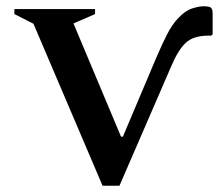

<svg xmlns="http://www.w3.org/2000/svg" viewBox="-20 -589 706 614"><path d="M480 -405Q498 -447 514 -478.5Q530 -510 549 -530Q572 -555 594.5 -562Q617 -569 630 -569Q650 -569 655 -564Q660 -559 660 -545V-479L655 -475H646Q599 -475 574.5 -452.5Q550 -430 528 -378L362 5H308L87 -513L26 -544V-560H284V-544L215 -514L367 -152H373Z"/></svg>

Font: Spectral SC SemiBold
Style: Regular
Weight: 600
Designer: Jean-Baptiste Levee
Foundry: Production Type
Version: Version 2.001